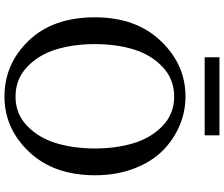

<svg xmlns="http://www.w3.org/2000/svg" viewBox="-88 -846 949 812"><g transform="rotate(90 386.0 -439.5)"><path d="M221.7 -831.1V-893.6H551.8V-831.1ZM188.5 -530.8Q166 -457 166 -367.2Q166 -277.3 188.5 -203.1Q210.9 -128.9 262.7 -80.1Q314.5 -31.2 387.7 -31.2Q460.9 -31.2 511.7 -80.1Q562.5 -128.9 585 -203.1Q607.4 -277.3 607.4 -367.2Q607.4 -457 585 -530.8Q562.5 -604.5 511.7 -653.3Q460.9 -702.1 387.7 -702.1Q314.5 -702.1 262.7 -653.3Q210.9 -604.5 188.5 -530.8ZM387.7 -750Q452.1 -750 511.7 -724.6Q571.3 -699.2 618.2 -651.9Q665 -604.5 692.9 -530.8Q720.7 -457 720.7 -367.2Q720.7 -193.4 622.1 -88.9Q523.4 15.6 387.7 15.6Q250 15.6 151.4 -86.9Q52.7 -189.5 52.7 -367.2Q52.7 -540 152.3 -645Q252 -750 387.7 -750Z"/></g></svg>

Font: GenYoMin TW TTF Medium
Style: Regular
Weight: 500
Version: Version 1.300